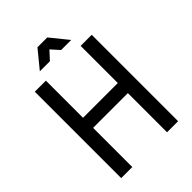

<svg xmlns="http://www.w3.org/2000/svg" viewBox="-243 -965 1078 1078"><g transform="rotate(-45 296.0 -426.0)"><path d="M70 0V-686H158V-391H434V-686H522V0H434V-311H158V0ZM171 -747 257 -852H335L420 -747H340L296 -796L251 -747Z"/></g></svg>

Font: Archivo Narrow
Style: Regular
Weight: 400
Designer: Hector Gatti
Foundry: Omnibus-Type
Version: Version 3.002